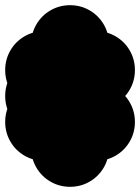

<svg xmlns="http://www.w3.org/2000/svg" viewBox="-70 -620 540 740"><path d="M150 -350Q150 -391 170 -425.5Q190 -460 224.5 -480Q259 -500 300 -500Q341 -500 375.5 -480Q410 -460 430 -425.5Q450 -391 450 -350Q450 -309 430 -274.5Q410 -240 375.5 -220Q341 -200 300 -200Q259 -200 224.5 -220Q190 -240 170 -274.5Q150 -309 150 -350ZM150 -150Q150 -191 170 -225.5Q190 -260 224.5 -280Q259 -300 300 -300Q341 -300 375.5 -280Q410 -260 430 -225.5Q450 -191 450 -150Q450 -109 430 -74.5Q410 -40 375.5 -20Q341 0 300 0Q259 0 224.5 -20Q190 -40 170 -74.5Q150 -109 150 -150ZM50 -450Q50 -491 70 -525.5Q90 -560 124.5 -580Q159 -600 200 -600Q241 -600 275.5 -580Q310 -560 330 -525.5Q350 -491 350 -450Q350 -409 330 -374.5Q310 -340 275.5 -320Q241 -300 200 -300Q159 -300 124.5 -320Q90 -340 70 -374.5Q50 -409 50 -450ZM-50 -350Q-50 -391 -30 -425.5Q-10 -460 24.5 -480Q59 -500 100 -500Q141 -500 175.5 -480Q210 -460 230 -425.5Q250 -391 250 -350Q250 -309 230 -274.5Q210 -240 175.5 -220Q141 -200 100 -200Q59 -200 24.5 -220Q-10 -240 -30 -274.5Q-50 -309 -50 -350ZM-50 -250Q-50 -291 -30 -325.5Q-10 -360 24.5 -380Q59 -400 100 -400Q141 -400 175.5 -380Q210 -360 230 -325.5Q250 -291 250 -250Q250 -209 230 -174.5Q210 -140 175.5 -120Q141 -100 100 -100Q59 -100 24.5 -120Q-10 -140 -30 -174.5Q-50 -209 -50 -250ZM-50 -150Q-50 -191 -30 -225.5Q-10 -260 24.5 -280Q59 -300 100 -300Q141 -300 175.5 -280Q210 -260 230 -225.5Q250 -191 250 -150Q250 -109 230 -74.5Q210 -40 175.5 -20Q141 0 100 0Q59 0 24.5 -20Q-10 -40 -30 -74.5Q-50 -109 -50 -150ZM50 -50Q50 -91 70 -125.5Q90 -160 124.5 -180Q159 -200 200 -200Q241 -200 275.5 -180Q310 -160 330 -125.5Q350 -91 350 -50Q350 -9 330 25.5Q310 60 275.5 80Q241 100 200 100Q159 100 124.5 80Q90 60 70 25.5Q50 -9 50 -50Z"/></svg>

Font: TINY 5x3
Style: Regular
Weight: 400
Designer: Jack Halten Fahnestock
Foundry: Velvetyne Type Foundry
Version: Version 1.002